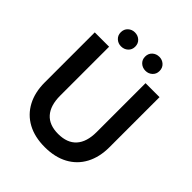

<svg xmlns="http://www.w3.org/2000/svg" viewBox="-237 -1002 1155 1155"><g transform="rotate(45 340.5 -425.0)"><path d="M340 11Q254 11 192.5 -22.5Q131 -56 98 -118Q65 -180 65 -264V-690H187V-274Q187 -190 226 -146Q265 -102 341 -102Q418 -102 457.5 -146Q497 -190 497 -274V-690H616V-264Q616 -180 583 -118Q550 -56 488 -22.5Q426 11 340 11ZM444 -742Q418 -742 400 -758.5Q382 -775 382 -801Q382 -828 400 -844.5Q418 -861 444 -861Q469 -861 487 -844.5Q505 -828 505 -801Q505 -775 487 -758.5Q469 -742 444 -742ZM236 -742Q211 -742 193 -758.5Q175 -775 175 -801Q175 -828 193 -844.5Q211 -861 236 -861Q262 -861 280 -844.5Q298 -828 298 -801Q298 -775 280 -758.5Q262 -742 236 -742Z"/></g></svg>

Font: Radio Canada Big Medium
Style: Regular
Weight: 500
Designer: Étienne Aubert Bonn
Foundry: Coppers and Brasses
Version: Version 1.001